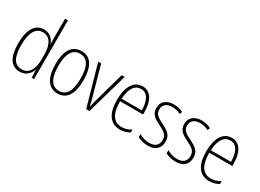

<svg xmlns="http://www.w3.org/2000/svg" viewBox="-28 -1453 2924 2156"><g transform="rotate(30 1434.5 -375.0)"><path d="M221 10C304 10 348 -44 367 -100H369L374 0H404V-760H367V-517C367 -491 368 -463 369 -433H367C349 -488 302 -539 225 -539C113 -539 49 -441 49 -258C49 -83 107 10 221 10ZM226 -24C130 -24 88 -107 88 -258C88 -420 137 -505 229 -505C320 -505 367 -426 367 -294V-236C367 -104 321 -24 226 -24Z M892 -265C892 -433 838 -539 712 -539C590 -539 528 -442 528 -266C528 -90 591 10 711 10C832 10 892 -89 892 -265ZM566 -266C566 -419 612 -505 712 -505C815 -505 854 -411 854 -266C854 -108 809 -24 711 -24C612 -24 566 -112 566 -266Z M1080 0H1122L1273 -529H1234L1131 -159C1119 -119 1111 -82 1103 -46H1100C1092 -86 1082 -123 1071 -162L969 -529H930Z M1503 -539C1385 -539 1327 -427 1327 -263C1327 -98 1387 10 1519 10C1568 10 1608 -2 1645 -23V-61C1601 -35 1565 -24 1521 -24C1417 -24 1364 -110 1365 -267H1663V-300C1663 -428 1618 -539 1503 -539ZM1503 -505C1590 -505 1627 -415 1627 -300H1366C1373 -437 1424 -505 1503 -505Z M2035 -130C2035 -220 1976 -249 1903 -287C1832 -323 1792 -346 1792 -407C1792 -471 1837 -505 1907 -505C1945 -505 1986 -495 2014 -477L2030 -510C1997 -528 1955 -539 1908 -539C1809 -539 1755 -484 1755 -407C1755 -323 1811 -292 1887 -254C1956 -219 1997 -196 1997 -130C1997 -64 1960 -25 1880 -25C1832 -25 1785 -40 1749 -63V-22C1778 -6 1824 10 1880 10C1983 10 2035 -44 2035 -130Z M2396 -130C2396 -220 2337 -249 2264 -287C2193 -323 2153 -346 2153 -407C2153 -471 2198 -505 2268 -505C2306 -505 2347 -495 2375 -477L2391 -510C2358 -528 2316 -539 2269 -539C2170 -539 2116 -484 2116 -407C2116 -323 2172 -292 2248 -254C2317 -219 2358 -196 2358 -130C2358 -64 2321 -25 2241 -25C2193 -25 2146 -40 2110 -63V-22C2139 -6 2185 10 2241 10C2344 10 2396 -44 2396 -130Z M2660 -539C2542 -539 2484 -427 2484 -263C2484 -98 2544 10 2676 10C2725 10 2765 -2 2802 -23V-61C2758 -35 2722 -24 2678 -24C2574 -24 2521 -110 2522 -267H2820V-300C2820 -428 2775 -539 2660 -539ZM2660 -505C2747 -505 2784 -415 2784 -300H2523C2530 -437 2581 -505 2660 -505Z"/></g></svg>

Font: Noto Sans Devanagari Condensed ExtraLight
Style: Regular
Weight: 200
Width: 3
Designer: Jelle Bosma - Monotype Design Team
Foundry: Monotype Imaging Inc.
Version: Version 2.004